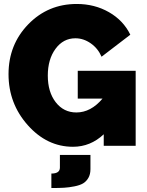

<svg xmlns="http://www.w3.org/2000/svg" viewBox="-20 -735 739 968"><path d="M503 0V-58Q436 5 348 5Q217 5 120 -104Q23 -213 23 -361Q23 -510 122.5 -612.5Q222 -715 367 -715Q457 -715 529.5 -673.5Q602 -632 637 -560L492 -449Q474 -491 437.5 -516.5Q401 -542 360 -542Q299 -542 260 -489Q221 -436 221 -354Q221 -271 261 -219.5Q301 -168 365 -168Q438 -168 497 -238H372V-378H664V0ZM239 213V140Q282 140 282 110V46H436V118Q436 144 425.5 162Q415 180 399 189.5Q383 199 355.5 204.5Q328 210 303 211.5Q278 213 239 213Z"/></svg>

Font: Raleway
Style: Heavy
Weight: 900
Designer: Matt McInerney, Pablo Impallari, Rodrigo Fuenzalida
Foundry: Matt McInerney, Pablo Impallari, Rodrigo Fuenzalida
Version: Version 2.001